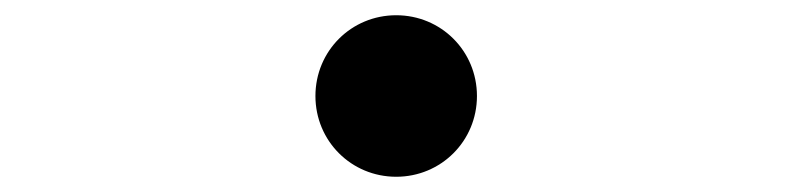

<svg xmlns="http://www.w3.org/2000/svg" viewBox="-20 -506 1040 252"><path d="M500 -486C441 -486 394 -439 394 -380C394 -321 441 -274 500 -274C559 -274 606 -321 606 -380C606 -439 559 -486 500 -486Z"/></svg>

Font: Source Han Sans TC
Style: Regular
Weight: 400
Designer: Ryoko NISHIZUKA 西塚涼子 (kana, bopomofo & ideographs); Paul D. Hunt (Latin, Greek & Cyrillic); Sandoll Communications 산돌커뮤니
Foundry: Adobe
Version: Version 2.002;hotconv 1.0.116;makeotfexe 2.5.65601